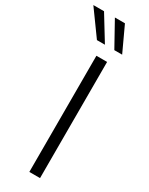

<svg xmlns="http://www.w3.org/2000/svg" viewBox="-301 -1000 806 1042"><g transform="rotate(30 102.5 -479.0)"><path d="M164 -728H97V0H164ZM-55 -958 57 -803H107L12 -958ZM80 -958 166 -803H215L143 -958Z"/></g></svg>

Font: Wafeq Light
Style: Regular
Weight: 300
Designer: Rasmus Andersson & Azza Alameddine
Foundry: Google & TypeTogether
Version: Version 3.000;January 28, 2025;FontCreator 15.0.0.3014 64-bi